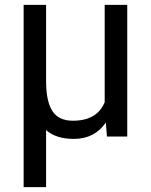

<svg xmlns="http://www.w3.org/2000/svg" viewBox="-20 -561 620 789"><path d="M169.4 -541V-224.6Q169.9 -143.1 195.8 -104Q221.7 -64.9 279.3 -64.9Q378.9 -64.9 410.2 -141.1V-541H502.9V0H419.4L415 -57.6Q368.7 9.8 283.7 9.8Q210 9.8 169.4 -26.4V208H77.1V-541Z"/></svg>

Font: Hopone
Style: Regular
Weight: 400
Foundry: SIL International (SIL)
Version: Version 1.00 September 3, 2015, initial release